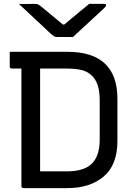

<svg xmlns="http://www.w3.org/2000/svg" viewBox="-20 -966 690 986"><path d="M583 -242Q583 -119 512.5 -59.5Q442 0 326 0H101Q90 0 90 -11V-614H41Q30 -614 30 -625V-700H326Q583 -700 583 -458ZM186 -86H323Q412 -86 452 -126Q492 -166 492 -248V-452Q492 -543 449 -580Q427 -600 396.5 -607Q366 -614 318 -614H186ZM355 -776H271Q264 -776 258 -779.5Q252 -783 237 -796Q226 -807 198.5 -832.5Q171 -858 138 -889Q105 -920 77 -946Q95 -945 117.5 -945.5Q140 -946 158 -946Q169 -946 174 -944Q179 -942 187 -936Q202 -924 231.5 -899.5Q261 -875 303 -840H310Q351 -874 382 -900Q413 -926 438 -946H513Q525 -946 525 -939Q525 -935 521 -930.5Q517 -926 502 -912Q485 -896 456.5 -870Q428 -844 400 -818Q372 -792 355 -776Z"/></svg>

Font: Recursive Sn Lnr St
Style: Regular
Weight: 400
Version: Version 1.079;hotconv 1.0.112;makeotfexe 2.5.65598; ttfautoh